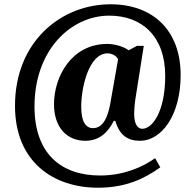

<svg xmlns="http://www.w3.org/2000/svg" viewBox="-20 -734 902 896"><path d="M437 142C570 142 656 98 728 47L704 4C645 46 557 85 447 85C267 85 141 -15 141 -237C141 -502 312 -661 490 -661C641 -661 751 -566 751 -380C751 -215 692 -133 644 -133C629 -133 606 -145 606 -203C606 -215 608 -248 612 -273L651 -520H619L580 -499C564 -513 521 -529 481 -529C312 -529 232 -374 232 -248C232 -135 296 -77 378 -77C445 -77 485 -118 511 -170H518C539 -99 579 -77 634 -77C731 -77 823 -192 823 -384C823 -593 693 -714 496 -714C266 -714 50 -541 50 -240C50 23 231 142 437 142ZM414 -136C381 -136 359 -165 359 -236C359 -327 395 -485 482 -485C501 -485 523 -475 531 -457L494 -247C483 -191 463 -136 414 -136Z"/></svg>

Font: Noto Serif Georgian SemiCondensed ExtraBold
Style: Regular
Weight: 800
Width: 4
Designer: Monotype Design Team, Akaki Razmadze
Foundry: Google LLC
Version: Version 2.003